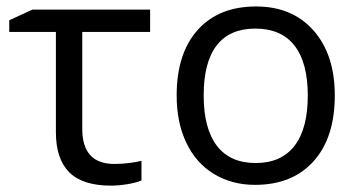

<svg xmlns="http://www.w3.org/2000/svg" viewBox="-20 -565 1117 597"><path d="M446.8 -535.2V-465.8H235.8V-164.1Q235.8 -55.2 335.9 -55.2Q358.9 -55.2 382.8 -58.3Q406.7 -61.5 419.9 -64.9V-3.9Q402.8 3.4 375.7 7.8Q348.6 12.2 325.2 12.2Q236.8 12.2 195.3 -29.3Q153.8 -70.8 153.8 -153.8V-465.8H8.8V-502L81.1 -535.2Z M1021 -268.1Q1021 -137.2 955.1 -63.7Q889.2 9.8 772.9 9.8Q701.2 9.8 645.5 -23.9Q589.8 -57.6 559.6 -120.6Q529.3 -183.6 529.3 -268.1Q529.3 -398.9 594.7 -471.9Q660.2 -544.9 776.4 -544.9Q888.7 -544.9 954.8 -470.2Q1021 -395.5 1021 -268.1ZM613.3 -268.1Q613.3 -165.5 654.3 -111.8Q695.3 -58.1 774.9 -58.1Q854.5 -58.1 895.8 -111.6Q937 -165 937 -268.1Q937 -370.1 895.8 -423.1Q854.5 -476.1 773.9 -476.1Q694.3 -476.1 653.8 -423.8Q613.3 -371.6 613.3 -268.1Z"/></svg>

Font: WebKoruri
Style: Regular
Weight: 400
Foundry: lindwurm / mohemohe
Version: Version 1.00